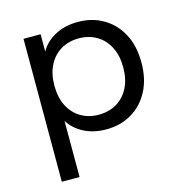

<svg xmlns="http://www.w3.org/2000/svg" viewBox="-100 -572 807 846"><g transform="rotate(-15 303.5 -149.0)"><path d="M79 182V-470H157V-391Q179 -431 224 -455.5Q269 -480 329 -480Q394 -480 445 -450Q496 -420 525 -365.5Q554 -311 554 -235Q554 -160 525 -105Q496 -50 445 -20Q394 10 329 10Q271 10 227 -13Q183 -36 160 -74V182ZM314 -61Q360 -61 395.5 -82Q431 -103 451 -142Q471 -181 471 -235Q471 -289 451 -328Q431 -367 395.5 -388Q360 -409 314 -409Q268 -409 232.5 -388Q197 -367 177 -328Q157 -289 157 -235Q157 -181 177 -142Q197 -103 232.5 -82Q268 -61 314 -61Z"/></g></svg>

Font: Gantari
Style: Regular
Weight: 400
Designer: Anugrah Pasau
Foundry: Lafontype
Version: Version 1.000; ttfautohint (v1.8.3)